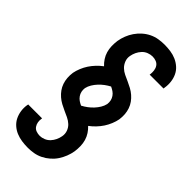

<svg xmlns="http://www.w3.org/2000/svg" viewBox="-297 -887 1093 1093"><g transform="rotate(45 250.0 -340.0)"><path d="M183 143Q158 143 134 139.5Q110 136 88.5 127Q67 118 49.5 102.5Q32 87 22 66.5Q12 46 8.5 22Q5 -2 9 -26Q10 -28 10 -29.5Q10 -31 10 -33H122Q122 -32 122 -31.5Q122 -31 122 -30Q119 -15 121.5 -0.5Q124 14 132 25.5Q140 37 154 42Q168 47 183 47Q199 47 216 40Q233 33 245 20Q257 7 264.5 -9Q272 -25 275 -42Q279 -63 272 -82.5Q265 -102 250.5 -115.5Q236 -129 218 -137.5Q200 -146 182 -154Q164 -162 146.5 -171.5Q129 -181 114 -194Q99 -207 87.5 -223Q76 -239 69.5 -258Q63 -277 61.5 -297.5Q60 -318 63 -340Q67 -361 76 -383Q85 -405 97.5 -424Q110 -443 126.5 -460.5Q143 -478 162 -492Q147 -506 135.5 -523.5Q124 -541 118 -561.5Q112 -582 111.5 -604Q111 -626 114 -648Q118 -672 127 -695Q136 -718 150 -738.5Q164 -759 183 -776Q202 -793 224.5 -804Q247 -815 271 -819Q295 -823 318 -823Q343 -823 367.5 -819.5Q392 -816 413.5 -806.5Q435 -797 452.5 -781.5Q470 -766 480 -745Q490 -724 493 -699.5Q496 -675 492 -651Q492 -649 491.5 -646.5Q491 -644 491 -642H379Q379 -643 379.5 -644Q380 -645 380 -646Q382 -661 380 -676.5Q378 -692 370 -704Q362 -716 348 -721.5Q334 -727 318 -727Q302 -727 285 -720.5Q268 -714 255.5 -700.5Q243 -687 235.5 -671Q228 -655 225 -638Q221 -617 228.5 -597.5Q236 -578 250 -564.5Q264 -551 282 -542.5Q300 -534 318 -526Q336 -518 353.5 -508.5Q371 -499 386 -486Q401 -473 412.5 -457Q424 -441 430.5 -422Q437 -403 438.5 -382.5Q440 -362 437 -340Q433 -319 424 -297Q415 -275 402.5 -256Q390 -237 373.5 -219.5Q357 -202 338 -188Q353 -174 364.5 -156.5Q376 -139 382 -118.5Q388 -98 388.5 -76Q389 -54 386 -32Q382 -8 373 15Q364 38 350.5 58.5Q337 79 317.5 96Q298 113 275.5 124Q253 135 229.5 139Q206 143 183 143ZM228 -241Q245 -250 260.5 -261.5Q276 -273 289.5 -287.5Q303 -302 313 -318.5Q323 -335 327 -353Q329 -368 326 -381.5Q323 -395 315 -406.5Q307 -418 296 -425.5Q285 -433 272 -439Q255 -430 239.5 -418.5Q224 -407 210.5 -392.5Q197 -378 187 -361.5Q177 -345 173 -327Q171 -312 174 -298.5Q177 -285 185 -273.5Q193 -262 204 -254.5Q215 -247 228 -241Z"/></g></svg>

Font: Iosevka Slab
Style: Bold Italic
Weight: 700
Italic angle: -9°
Monospace: yes
Designer: Belleve Invis
Foundry: Belleve Invis
Version: Version 11.1.0; ttfautohint (v1.8.3)